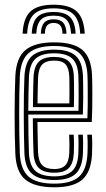

<svg xmlns="http://www.w3.org/2000/svg" viewBox="-20 -788 450 816"><path d="M208 -768Q275.5 -768 306.1 -739.4Q336.8 -710.8 340.2 -644.8H320.8Q318 -702.5 291.9 -727.5Q265.8 -752.5 208 -752.5Q150.5 -752.5 124.2 -727.5Q98 -702.5 95.5 -644.8H76Q79 -710.8 109.6 -739.4Q140.2 -768 208 -768ZM208 -737Q255.8 -737 277.4 -715.6Q299 -694.2 301.5 -644.8H282Q280.2 -685.8 263 -703.6Q245.8 -721.5 208 -721.5Q170.2 -721.5 153.1 -703.6Q136 -685.8 134.2 -644.8H114.8Q117 -694.2 138.6 -715.6Q160.2 -737 208 -737ZM208 -706Q235.8 -706 248.5 -691.8Q261.2 -677.5 262.8 -644.8H245.5Q245.2 -669.2 236 -679.9Q226.8 -690.5 208 -690.5Q189.8 -690.5 180.4 -679.9Q171 -669.2 170.8 -644.8H153.5Q155 -677.5 167.8 -691.8Q180.5 -706 208 -706ZM211.2 8Q128.5 8 88.6 -24Q48.8 -56 45.2 -133.5Q43.5 -172.5 42.8 -216.4Q42 -260.2 42.1 -304.9Q42.2 -349.5 43 -390.6Q43.8 -431.8 45.2 -465.2Q49.2 -543.5 88.8 -575.8Q128.2 -608 210 -608Q292 -608 329.9 -576Q367.8 -544 371.2 -467.8Q371.8 -460.2 372 -438.1Q372.2 -416 372.4 -386.2Q372.5 -356.5 372 -325.6Q371.5 -294.8 370 -269.5H139.2Q139.5 -245.2 139.8 -223.4Q140 -201.5 140.6 -180.9Q141.2 -160.2 141.8 -139.5Q143.5 -102 159.6 -85.8Q175.8 -69.5 211.2 -69.5Q241.5 -69.5 257 -84.9Q272.5 -100.2 274.5 -138.2Q275.2 -154.8 275.1 -176.2Q275 -197.8 273.8 -215.8H293.2Q294.5 -195.8 294.5 -173.9Q294.5 -152 293.8 -137.5Q291.5 -92.8 272.1 -73.4Q252.8 -54 211.2 -54Q165.8 -54 145.1 -73.8Q124.5 -93.5 122.5 -138.5Q121.5 -162.5 120.9 -187.2Q120.2 -212 120 -236.9Q119.8 -261.8 119.5 -285.5H351.5Q352.5 -311 352.8 -339.5Q353 -368 352.9 -394.2Q352.8 -420.5 352.5 -440Q352.2 -459.5 351.8 -467Q348.8 -534.5 315.9 -563.5Q283 -592.5 210 -592.5Q138 -592.5 102.9 -563.4Q67.8 -534.2 64.2 -463.2Q63 -433.5 62.2 -393Q61.5 -352.5 61.5 -307.4Q61.5 -262.2 62.1 -217.9Q62.8 -173.5 64.2 -136Q67.5 -67.8 101.2 -37.6Q135 -7.5 211.2 -7.5Q282.5 -7.5 315.5 -36.9Q348.5 -66.2 351.8 -135Q352.2 -145.5 352.5 -159.8Q352.8 -174 352.4 -188.8Q352 -203.5 351 -215.8H370.5Q372 -197.5 372 -174Q372 -150.5 371.2 -134.2Q367.5 -58 330.2 -25Q293 8 211.2 8ZM211.2 -23Q147 -23 116.8 -48.9Q86.5 -74.8 83.8 -136.2Q82.5 -170 81.8 -212.5Q81 -255 81 -300.1Q81 -345.2 81.6 -387.2Q82.2 -429.2 83.8 -461.8Q86.8 -526 117.6 -551.5Q148.5 -577 210 -577Q272.5 -577 301.1 -551.5Q329.8 -526 332.5 -466.5Q333 -457.5 333.4 -431.1Q333.8 -404.8 333.6 -370.1Q333.5 -335.5 332.2 -301.2H100.2Q100.2 -257.8 101 -214.8Q101.8 -171.8 103 -138Q105.5 -83.8 131.1 -61.1Q156.8 -38.5 211.2 -38.5Q261.2 -38.5 285.9 -60.5Q310.5 -82.5 313 -136.2Q313.8 -151.8 313.8 -174.2Q313.8 -196.8 312.5 -215.8H332Q333.2 -196.5 333.2 -174.1Q333.2 -151.8 332.5 -135.8Q329.5 -75.5 301.4 -49.2Q273.2 -23 211.2 -23ZM100.2 -317H313.5Q314.2 -347.2 314.2 -377.6Q314.2 -408 313.9 -431.9Q313.5 -455.8 313 -465.8Q311 -516.8 286.9 -539.1Q262.8 -561.5 210 -561.5Q156.2 -561.5 131 -538.5Q105.8 -515.5 103 -460.8Q101.8 -430.5 101.1 -392.5Q100.5 -354.5 100.2 -317ZM120 -332.8Q120 -349 120.4 -371.5Q120.8 -394 121.2 -417.2Q121.8 -440.5 122.5 -459.8Q124.8 -506.5 145.5 -526.2Q166.2 -546 210 -546Q252.8 -546 272.2 -527.2Q291.8 -508.5 293.8 -465.2Q294.2 -455.5 294.5 -434.2Q294.8 -413 294.8 -386.2Q294.8 -359.5 294 -332.8ZM139.5 -348.5H274.8Q275.2 -373.8 275.2 -397.5Q275.2 -421.2 275 -439Q274.8 -456.8 274.5 -463.5Q273 -498.2 258.6 -514.4Q244.2 -530.5 210 -530.5Q174.8 -530.5 159.1 -513.4Q143.5 -496.2 141.8 -459Q141.2 -440 140.8 -421.9Q140.2 -403.8 140 -385.8Q139.8 -367.8 139.5 -348.5Z"/></svg>

Font: Big Shoulders Inline Text Thin SemiBold
Style: Regular
Weight: 600
Version: Version 2.002